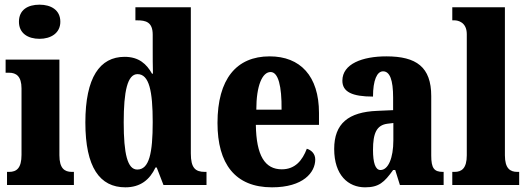

<svg xmlns="http://www.w3.org/2000/svg" viewBox="-20 -791 2257 821"><path d="M149 -625C197 -625 238 -649 238 -698C238 -749 197 -771 149 -771C99 -771 61 -749 61 -698C61 -649 99 -625 149 -625ZM10 0H296V-56H287C256 -56 234 -71 234 -127V-536H4V-480H19C49 -480 72 -465 72 -413V-129C72 -72 51 -56 19 -56H10Z M516 10C580 10 620 -22 645 -75H650L679 0H863V-56H856C815 -56 796 -73 796 -135V-760H559V-704H567C603 -704 633 -697 633 -643V-588C633 -549 633 -506 634 -476H630C607 -517 574 -548 513 -548C407 -548 345 -460 345 -267C345 -75 407 10 516 10ZM567 -66C525 -66 509 -133 509 -268C509 -401 525 -474 568 -474C618 -474 633 -401 633 -269C633 -136 618 -66 567 -66Z M1143 10C1277 10 1328 -54 1328 -109C1328 -133 1312 -149 1292 -155C1273 -105 1242 -67 1185 -67C1113 -67 1076 -125 1074 -257H1344V-308C1344 -466 1264 -550 1133 -550C991 -550 910 -453 910 -265C910 -91 985 10 1143 10ZM1184 -322H1076C1076 -426 1102 -483 1137 -483C1170 -483 1185 -423 1184 -322Z M1541 10C1600 10 1623 -11 1661 -64H1670L1690 0H1877V-56H1874C1836 -56 1824 -72 1824 -126V-380C1824 -505 1760 -550 1632 -550C1530 -550 1444 -518 1444 -446C1444 -398 1486 -378 1575 -378C1575 -448 1592 -486 1618 -486C1647 -486 1661 -449 1661 -374V-320L1593 -317C1470 -312 1409 -263 1409 -154C1409 -42 1469 10 1541 10ZM1607 -64C1585 -64 1575 -95 1575 -150C1575 -221 1590 -256 1637 -262L1662 -265V-191C1662 -115 1640 -64 1607 -64Z M1914 0H2200V-56H2192C2161 -56 2139 -71 2139 -127V-760H1914V-704H1924C1937 -704 1976 -697 1976 -645V-127C1976 -71 1954 -56 1924 -56H1914Z"/></svg>

Font: Noto Serif Hebrew ExtraCondensed Black
Style: Regular
Weight: 900
Width: 2
Designer: Monotype Design Team
Foundry: Monotype Imaging Inc.
Version: Version 2.004